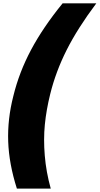

<svg xmlns="http://www.w3.org/2000/svg" viewBox="-20 -927 591 1138"><path d="M280.8 190.9H80.1Q33.2 43.9 28.6 -88.4Q23.9 -220.7 59.1 -357.9Q93.3 -498.5 164.1 -631.6Q234.9 -764.6 351.1 -907.2H550.8Q439.9 -759.3 375.2 -630.9Q310.5 -502.4 277.8 -370.1Q254.4 -275.9 245.8 -188.7Q237.3 -101.6 245.4 -4.6Q253.4 92.3 280.8 190.9Z"/></svg>

Font: Sinkin Sans 900 X Black Italic
Style: Regular
Weight: 950
Italic angle: -112°
Designer: Keith Bates
Foundry: K-Type
Version: Sinkin Sans (version 1.0)  by Keith Bates   •   © 2014   www